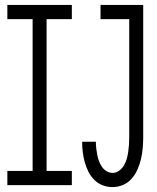

<svg xmlns="http://www.w3.org/2000/svg" viewBox="-20 -755 640 783"><path d="M10 0V-58H113V-677H10V-735H273V-677H170V-58H273V0ZM439 8Q418 8 398.5 0.5Q379 -7 364.5 -21.5Q350 -36 340.5 -55Q331 -74 325.5 -94Q320 -114 317.5 -134.5Q315 -155 315 -175Q315 -176 315 -176.5Q315 -177 315 -177H371Q371 -177 371 -176.5Q371 -176 371 -176Q371 -163 372.5 -150Q374 -137 376.5 -124Q379 -111 383.5 -98.5Q388 -86 395.5 -75Q403 -64 414.5 -57Q426 -50 439 -50Q454 -50 466 -59Q478 -68 485.5 -80.5Q493 -93 497 -107.5Q501 -122 503 -136.5Q505 -151 506 -165.5Q507 -180 507 -195V-677H390V-735H564V-195Q564 -173 562 -150.5Q560 -128 555 -106.5Q550 -85 541 -64.5Q532 -44 517.5 -27Q503 -10 482 -1Q461 8 439 8Z"/></svg>

Font: Iosevka Curly Slab LtEx
Style: Regular
Weight: 300
Width: 7
Monospace: yes
Designer: Belleve Invis
Foundry: Belleve Invis
Version: Version 11.1.0; ttfautohint (v1.8.3)